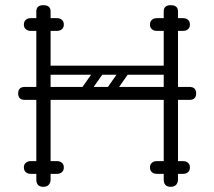

<svg xmlns="http://www.w3.org/2000/svg" viewBox="-20 -720 826 740"><path d="M638 0Q611 0 611 -28Q611 -191 611 -350.5Q611 -510 611 -676Q611 -700 638 -700Q666 -700 666 -676V-28Q666 -16 659 -8Q652 0 638 0ZM147 0Q120 0 120 -28Q120 -191 120 -350.5Q120 -510 120 -676Q120 -700 147 -700Q175 -700 175 -676V-28Q175 -16 168 -8Q161 0 147 0ZM76 -335Q50 -335 50 -360Q50 -385 76 -385H710Q736 -385 736 -360Q736 -335 710 -335ZM171 -432Q153 -432 153 -449Q153 -467 171 -467H615Q633 -467 633 -449Q633 -432 615 -432ZM72 -75Q72 -86 79 -92Q86 -99 98 -99H147Q159 -99 166 -93Q173 -86 173 -75Q173 -63 166 -56Q159 -50 147 -50H98Q86 -50 79 -57Q72 -63 72 -75ZM226 -75Q226 -63 219 -57Q212 -50 200 -50H151Q140 -50 132 -56Q125 -63 125 -75Q125 -86 132 -93Q140 -99 151 -99H200Q212 -99 219 -92Q226 -86 226 -75ZM558 -75Q558 -86 565 -92Q572 -99 584 -99H633Q645 -99 652 -93Q659 -86 659 -75Q659 -63 652 -56Q645 -50 633 -50H584Q572 -50 565 -57Q558 -63 558 -75ZM712 -75Q712 -63 705 -57Q698 -50 686 -50H637Q626 -50 618 -56Q611 -63 611 -75Q611 -86 618 -93Q626 -99 637 -99H686Q698 -99 705 -92Q712 -86 712 -75ZM72 -625Q72 -637 79 -643Q86 -650 98 -650H147Q159 -650 166 -644Q173 -637 173 -625Q173 -614 166 -607Q159 -601 147 -601H98Q86 -601 79 -608Q72 -614 72 -625ZM226 -625Q226 -614 219 -608Q212 -601 200 -601H151Q140 -601 132 -607Q125 -614 125 -625Q125 -637 132 -644Q140 -650 151 -650H200Q212 -650 219 -643Q226 -637 226 -625ZM558 -625Q558 -637 565 -643Q572 -650 584 -650H633Q645 -650 652 -644Q659 -637 659 -625Q659 -614 652 -607Q645 -601 633 -601H584Q572 -601 565 -608Q558 -614 558 -625ZM712 -625Q712 -614 705 -608Q698 -601 686 -601H637Q626 -601 618 -607Q611 -614 611 -625Q611 -637 618 -644Q626 -650 637 -650H686Q698 -650 705 -643Q712 -637 712 -625ZM386 -342Q373 -352 382 -365L448 -459Q457 -473 473 -462Q486 -452 477 -439L411 -345Q407 -340 400.5 -338.5Q394 -337 386 -342ZM288 -342Q275 -352 284 -365L350 -459Q359 -473 375 -462Q388 -452 379 -439L313 -345Q309 -340 302.5 -338.5Q296 -337 288 -342ZM584 -449Q584 -432 567 -432H235Q218 -432 218 -449Q218 -467 234 -467H566Q584 -467 584 -449ZM584 -353Q584 -336 567 -336H235Q218 -336 218 -353Q218 -371 234 -371H566Q584 -371 584 -353Z"/></svg>

Font: Agu Display Uzo
Style: Regular
Weight: 400
Designer: Oluwaseun Badejo
Version: Version 1.103